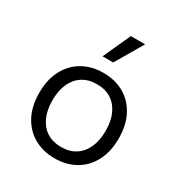

<svg xmlns="http://www.w3.org/2000/svg" viewBox="-177 -876 954 1013"><g transform="rotate(30 300.0 -370.0)"><path d="M300 -510Q371 -510 425.5 -479Q480 -448 511 -389.5Q542 -331 542 -250Q542 -169 511 -110.5Q480 -52 425.5 -21Q371 10 300 10Q230 10 175 -21Q120 -52 89 -110.5Q58 -169 58 -250Q58 -331 89 -389.5Q120 -448 175 -479Q230 -510 300 -510ZM300 -441Q249 -441 213 -418Q177 -395 157.5 -352.5Q138 -310 138 -250Q138 -191 157.5 -148Q177 -105 213 -82Q249 -59 300 -59Q351 -59 387 -82Q423 -105 442.5 -148Q462 -191 462 -250Q462 -310 442.5 -352.5Q423 -395 387 -418Q351 -441 300 -441ZM327 -750H414L316 -583H251Z"/></g></svg>

Font: Work Sans
Style: Regular
Weight: 400
Designer: Wei Huang
Foundry: Wei Huang
Version: Version 2.006; ttfautohint (v1.8.1.43-b0c9)